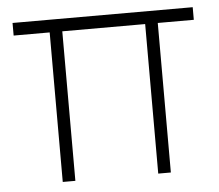

<svg xmlns="http://www.w3.org/2000/svg" viewBox="-44 -589 728 637"><g transform="rotate(-5 320.0 -270.0)"><path d="M182 0V-498H458V0H500V-498H620V-540H20V-498H140V0Z"/></g></svg>

Font: Vela Sans ExtLt
Style: Regular
Weight: 200
Designer: Principal design: Mikhail Sharanda - project Manrope.
Design modification: Ravid Balaliev
Foundry: Mikhail Sharanda
Version: Version 1.001